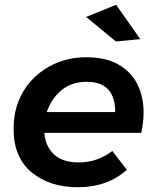

<svg xmlns="http://www.w3.org/2000/svg" viewBox="-20 -779 670 805"><path d="M307 6Q188 6 112.5 -56.5Q37 -119 37 -238Q37 -300.5 56.2 -351Q75.5 -401.5 109.5 -439.2Q143.5 -477 188 -501Q257 -539 341 -539Q422.5 -539 476 -508.8Q529.5 -478.5 555.8 -426.2Q582 -374 582 -308Q582 -266 572 -222H166Q170 -167 205.5 -132.5Q241 -98 311 -98Q388 -98 451 -146L512 -67Q430 6 307 6ZM463 -309Q463 -436 344 -436Q280 -436 237.5 -400.5Q195 -365 176 -309ZM466 -605 341 -708 467 -759 568 -615Z"/></svg>

Font: Argentum Sans Medium
Style: Italic
Weight: 500
Italic angle: -11°
Designer: Julieta Ulanovsky (font), Cristiano Sobral (main changes and remaster)
Foundry: Julieta Ulanovsky (font), Cristiano Sobral (main changes and remaster)
Version: Version 2.007;June 15, 2022;FontCreator 14.0.0.2814 64-bit; 